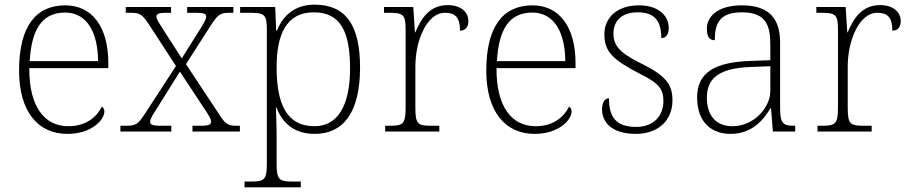

<svg xmlns="http://www.w3.org/2000/svg" viewBox="-20 -566 3910 826"><path d="M270 10C375 10 429 -51 429 -86C429 -97 425 -103 418 -107C395 -61 349 -23 274 -23C172 -23 105 -106 106 -273H446V-294C446 -452 375 -543 261 -543C133 -543 62 -451 62 -262C62 -88 142 10 270 10ZM402 -303H108C115 -432 156 -512 260 -512C354 -512 401 -427 402 -303Z M498 0H717V-25H672C633 -25 626 -31 626 -42C626 -55 639 -75 656 -101L754 -258L856 -103C878 -71 888 -54 888 -43C888 -31 881 -25 843 -25H808V0H1012V-25H998C960 -25 950 -32 923 -74L780 -290L889 -460C919 -505 928 -511 969 -511H984V-536H785V-511H823C859 -511 867 -506 867 -494C867 -482 855 -463 838 -436L762 -315L682 -439C665 -466 653 -483 653 -494C653 -505 659 -511 698 -511H716V-536H521V-511H543C583 -511 592 -503 620 -462L737 -282L603 -76C574 -32 565 -25 522 -25H498Z M1032 240H1274V215H1240C1184 215 1170 210 1170 140V18C1170 -45 1167 -83 1167 -104H1169C1197 -31 1251 10 1334 10C1455 10 1529 -79 1529 -276C1529 -460 1466 -546 1333 -546C1247 -546 1196 -497 1172 -435H1168L1164 -536H1013V-511H1050C1117 -511 1128 -506 1128 -439V139C1128 210 1115 215 1058 215H1032ZM1333 -23C1212 -23 1170 -121 1170 -277C1170 -416 1211 -513 1330 -513C1444 -513 1486 -431 1486 -272C1486 -112 1433 -23 1333 -23Z M1637 0H1870V-25H1837C1780 -25 1767 -30 1767 -100V-280C1767 -393 1817 -511 1894 -511C1938 -511 1959 -492 1959 -434C1984 -434 1995 -452 1995 -475C1995 -515 1962 -544 1906 -544C1827 -544 1791 -485 1767 -427H1765L1758 -536H1632V-511H1647C1714 -511 1725 -506 1725 -439V-101C1725 -30 1711 -25 1655 -25H1637Z M2280 10C2385 10 2439 -51 2439 -86C2439 -97 2435 -103 2428 -107C2405 -61 2359 -23 2284 -23C2182 -23 2115 -106 2116 -273H2456V-294C2456 -452 2385 -543 2271 -543C2143 -543 2072 -451 2072 -262C2072 -88 2152 10 2280 10ZM2412 -303H2118C2125 -432 2166 -512 2270 -512C2364 -512 2411 -427 2412 -303Z M2716 10C2809 10 2873 -46 2873 -134C2873 -199 2848 -238 2746 -289C2663 -330 2619 -360 2619 -421C2619 -474 2652 -513 2724 -513C2789 -513 2825 -484 2825 -402C2846 -402 2857 -419 2857 -447C2857 -492 2820 -543 2729 -543C2638 -543 2580 -493 2580 -418C2580 -342 2619 -308 2732 -249C2818 -207 2834 -180 2834 -131C2834 -70 2794 -20 2717 -20C2625 -20 2600 -68 2600 -143C2584 -143 2570 -129 2570 -95C2570 -45 2606 10 2716 10Z M3123 10C3218 10 3267 -54 3294 -100H3297L3305 0H3401V-25H3395C3343 -25 3336 -40 3336 -111V-383C3336 -485 3290 -543 3172 -543C3061 -543 3021 -490 3021 -443C3021 -408 3032 -393 3055 -393C3055 -467 3077 -513 3172 -513C3278 -513 3294 -454 3294 -371V-307L3211 -304C3052 -299 2979 -252 2979 -147C2979 -39 3042 10 3123 10ZM3131 -23C3053 -23 3021 -78 3021 -145C3021 -225 3066 -273 3213 -278L3294 -281V-174C3294 -104 3224 -23 3131 -23Z M3497 0H3730V-25H3697C3640 -25 3627 -30 3627 -100V-280C3627 -393 3677 -511 3754 -511C3798 -511 3819 -492 3819 -434C3844 -434 3855 -452 3855 -475C3855 -515 3822 -544 3766 -544C3687 -544 3651 -485 3627 -427H3625L3618 -536H3492V-511H3507C3574 -511 3585 -506 3585 -439V-101C3585 -30 3571 -25 3515 -25H3497Z"/></svg>

Font: Noto Serif Devanagari ExtraLight
Style: Regular
Weight: 200
Designer: Universal Thirst, Indian Type Foundry and the Monotype Design Team
Foundry: Monotype Imaging Inc.
Version: Version 2.004